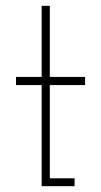

<svg xmlns="http://www.w3.org/2000/svg" viewBox="-20 -639 347 659"><path d="M236 0V-27H151V-347H272V-375H151V-619H123V-375H35V-347H123V0Z"/></svg>

Font: Josefin Slab Thin Light
Style: Regular
Weight: 300
Version: Version 2.000